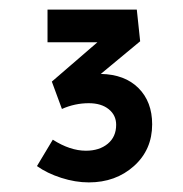

<svg xmlns="http://www.w3.org/2000/svg" viewBox="-20 -792 382 400"><path d="M165 -412Q137 -412 107.5 -421.5Q78 -431 57 -446L90 -501Q126 -478 159 -478Q187 -478 204.5 -492.5Q222 -507 222 -532Q222 -552 206.5 -564.5Q191 -577 165 -577Q136 -577 109 -565L88 -622L183 -704H79V-772H265L272 -706L190 -638Q240 -637 268.5 -608.5Q297 -580 297 -533Q297 -480 259 -446Q221 -412 165 -412Z"/></svg>

Font: Readex Pro
Style: Regular
Weight: 400
Designer: Bonnie Shaver-Troup, Thomas Jockin
Foundry: Lexend
Version: Version 1.204; ttfautohint (v1.8.4.7-5d5b)